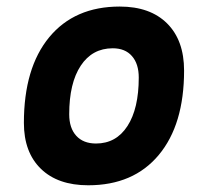

<svg xmlns="http://www.w3.org/2000/svg" viewBox="-20 -547 626 577"><path d="M245.1 9.8Q153.8 9.8 102.8 -39.8Q51.8 -89.4 51.8 -177.7Q51.8 -342.8 127.9 -435.1Q204.1 -527.3 339.8 -527.3Q431.2 -527.3 482.2 -476.6Q533.2 -425.8 533.2 -335Q533.2 -172.4 457.1 -81.3Q381.1 9.8 245.1 9.8ZM268.5 -115.7Q329.1 -115.7 363 -168.2Q397 -220.7 397 -314Q397 -355.2 376.5 -378.5Q356.1 -401.9 318.8 -401.9Q257.2 -401.9 222.6 -349.5Q188 -297.1 188 -203.6Q188 -162.1 209.2 -138.9Q230.4 -115.7 268.5 -115.7Z"/></svg>

Font: Cascadia Mono NF
Style: Italic
Weight: 400
Italic angle: -10°
Monospace: yes
Designer: Aaron Bell
Foundry: Saja Typeworks
Version: Version 2404.023